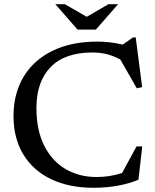

<svg xmlns="http://www.w3.org/2000/svg" viewBox="-20 -878 735 909"><path d="M436.5 -40Q468.5 -40 498 -44.5Q527.5 -49 558 -59L626.5 -185H653.5L635.5 -27.5Q598.5 -10.5 542.2 0.2Q486 11 422.5 11Q308 11 223 -29.2Q138 -69.5 91 -145.8Q44 -222 44 -329Q44 -435 91.5 -514.2Q139 -593.5 228 -637.2Q317 -681 441 -681Q469.5 -681 497 -678Q524.5 -675 561 -667L610 -701H622.5L653 -465.5L627.5 -460L549.5 -596.5Q514 -615 483.2 -622.2Q452.5 -629.5 417.5 -629.5Q287 -629.5 219.8 -560.5Q152.5 -491.5 152.5 -367Q152.5 -261 189.5 -188Q226.5 -115 290.8 -77.5Q355 -40 436.5 -40ZM539 -858 434 -738H347L242 -858H287.5L390.5 -798.5L493.5 -858Z"/></svg>

Font: Newsreader Text Medium
Style: Regular
Weight: 500
Designer: Hugues Gentile
Foundry: Production Type
Version: Version 1.002